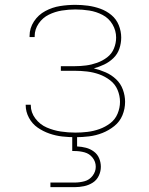

<svg xmlns="http://www.w3.org/2000/svg" viewBox="-20 -558 616 792"><path d="M291 8Q319 8 347.5 4.5Q376 1 402.5 -9.5Q429 -20 451.5 -38Q474 -56 485 -82.5Q496 -109 496 -138Q496 -163 487 -188Q478 -213 459 -231Q440 -249 416 -259.5Q392 -270 367 -276Q389 -282 410 -292Q431 -302 448 -318.5Q465 -335 472.5 -357.5Q480 -380 480 -403Q480 -429 470 -454Q460 -479 439.5 -496Q419 -513 394 -522Q369 -531 343 -534.5Q317 -538 291 -538Q259 -538 227.5 -533Q196 -528 167 -512.5Q138 -497 120 -469.5Q102 -442 102 -410V-405H123Q123 -407 123 -409Q123 -437 139.5 -461Q156 -485 181.5 -497.5Q207 -510 235 -514.5Q263 -519 291 -519Q320 -519 348.5 -514.5Q377 -510 403 -496.5Q429 -483 444 -457.5Q459 -432 459 -403Q459 -380 450 -358Q441 -336 422 -321.5Q403 -307 380.5 -299Q358 -291 335 -288Q312 -285 288 -285H231V-266H288Q314 -266 339.5 -263Q365 -260 389 -251.5Q413 -243 434 -227Q455 -211 465 -187Q475 -163 475 -138Q475 -113 465 -89Q455 -65 434.5 -49.5Q414 -34 390 -25.5Q366 -17 341 -14Q316 -11 291 -11Q261 -11 231 -15.5Q201 -20 173 -32Q145 -44 126 -69Q107 -94 107 -124V-126H86V-124Q86 -97 99.5 -72Q113 -47 135.5 -31.5Q158 -16 184 -7Q210 2 237 5Q264 8 291 8ZM188 214H288Q307 214 326.5 210Q346 206 362.5 195.5Q379 185 387.5 167Q396 149 396 130Q396 112 389 95Q382 78 367 67Q352 56 334.5 51.5Q317 47 298 46V0H278V65H288Q309 65 329 70.5Q349 76 362 92.5Q375 109 375 130Q375 150 362 167Q349 184 329 189.5Q309 195 288 195H188Z"/></svg>

Font: Iosevka Sparkle Thin
Style: Regular
Weight: 100
Designer: Belleve Invis
Foundry: Belleve Invis
Version: Version 4.5.0; ttfautohint (v1.8.3)